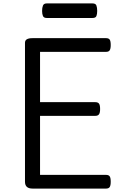

<svg xmlns="http://www.w3.org/2000/svg" viewBox="-20 -1102 705 1122"><path d="M170 0Q148 0 137 -10Q126 -20 126 -40V-852Q126 -866 137 -872.5Q148 -879 170 -879H600Q615 -879 621 -870.5Q627 -862 627 -839Q627 -817 621 -808Q615 -799 600 -799H214V-505H537Q552 -505 558.5 -496.5Q565 -488 565 -465Q565 -443 558.5 -434Q552 -425 537 -425H214V-80H600Q615 -80 621 -71.5Q627 -63 627 -40Q627 -18 621 -9Q615 0 600 0ZM253 -997Q236 -997 231 -1008.5Q226 -1020 226 -1038Q226 -1057 231 -1069.5Q236 -1082 253 -1082H521Q539 -1082 543.5 -1069.5Q548 -1057 548 -1038Q548 -1020 543.5 -1008.5Q539 -997 521 -997Z"/></svg>

Font: Playwrite HR Lijeva
Style: Regular
Weight: 400
Designer: Veronika Burian, José Scaglione
Foundry: TypeTogether
Version: Version 1.002